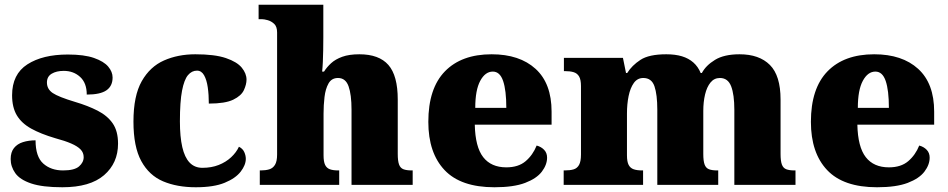

<svg xmlns="http://www.w3.org/2000/svg" viewBox="-20 -780 3998 810"><path d="M243 10Q159 10 111.5 -6Q64 -22 44.5 -49.5Q25 -77 25 -109Q25 -138 39 -155.5Q53 -173 77 -180.5Q101 -188 130 -188Q130 -119 162.5 -90Q195 -61 246 -61Q294 -61 313.5 -78Q333 -95 333 -117Q333 -136 320 -149.5Q307 -163 280.5 -174.5Q254 -186 213 -197Q152 -215 111.5 -237.5Q71 -260 51 -293.5Q31 -327 31 -378Q31 -467 95.5 -508.5Q160 -550 266 -550Q335 -550 376.5 -535.5Q418 -521 436.5 -499Q455 -477 455 -453Q455 -417 429 -399Q403 -381 346 -381Q346 -430 318 -455.5Q290 -481 249 -481Q218 -481 198 -469Q178 -457 178 -432Q178 -404 202.5 -387.5Q227 -371 297 -350Q351 -334 392 -313Q433 -292 455.5 -259.5Q478 -227 478 -174Q478 -92 419 -41Q360 10 243 10Z M806 10Q727 10 668 -15Q609 -40 576 -100.5Q543 -161 543 -267Q543 -376 578 -437.5Q613 -499 672 -525Q731 -551 804 -551Q886 -551 933 -535Q980 -519 1000 -494.5Q1020 -470 1020 -444Q1020 -424 1009 -400Q998 -376 964 -359.5Q930 -343 861 -343Q861 -380 856.5 -411.5Q852 -443 841 -462.5Q830 -482 811 -482Q789 -482 773 -463Q757 -444 748 -397.5Q739 -351 739 -268Q739 -203 749 -159.5Q759 -116 780 -94Q801 -72 834 -72Q872 -72 902.5 -84Q933 -96 955 -116.5Q977 -137 988 -161Q1004 -153 1010.5 -138.5Q1017 -124 1017 -110Q1017 -84 995.5 -56Q974 -28 928 -9Q882 10 806 10Z M1076 0V-61H1080Q1100 -61 1115.5 -65.5Q1131 -70 1140 -84.5Q1149 -99 1149 -128V-643Q1149 -668 1136.5 -679.5Q1124 -691 1109 -695Q1094 -699 1086 -699H1071V-760H1344V-622Q1344 -595 1343.5 -568.5Q1343 -542 1342 -519Q1341 -496 1339 -478H1347Q1359 -497 1377 -513.5Q1395 -530 1424 -540.5Q1453 -551 1496 -551Q1579 -551 1618.5 -506Q1658 -461 1658 -360V-131Q1658 -101 1663.5 -86Q1669 -71 1682 -66Q1695 -61 1717 -61H1721V0H1463V-317Q1463 -381 1450.5 -416Q1438 -451 1406 -451Q1379 -451 1366 -428Q1353 -405 1349 -370.5Q1345 -336 1345 -301V-125Q1345 -98 1351.5 -84.5Q1358 -71 1371.5 -66Q1385 -61 1407 -61H1411V0Z M2066 10Q1924 10 1855.5 -62.5Q1787 -135 1787 -266Q1787 -407 1857 -479Q1927 -551 2054 -551Q2172 -551 2239.5 -489.5Q2307 -428 2307 -309V-254H1983Q1985 -160 2018.5 -117Q2052 -74 2116 -74Q2167 -74 2197.5 -100Q2228 -126 2244 -166Q2263 -161 2275.5 -148Q2288 -135 2288 -115Q2288 -85 2266 -56Q2244 -27 2195.5 -8.5Q2147 10 2066 10ZM2116 -325Q2116 -399 2102.5 -438.5Q2089 -478 2059 -478Q2027 -478 2006 -439Q1985 -400 1985 -325Z M2358 0V-61H2362Q2385 -61 2400 -65.5Q2415 -70 2423 -84.5Q2431 -99 2431 -128V-417Q2431 -444 2423 -457.5Q2415 -471 2400 -475.5Q2385 -480 2363 -480H2359V-536H2608L2621 -472H2626Q2646 -504 2682 -527.5Q2718 -551 2791 -551Q2829 -551 2857 -542.5Q2885 -534 2905 -516.5Q2925 -499 2936 -472H2941Q2958 -504 2996.5 -527.5Q3035 -551 3100 -551Q3183 -551 3228 -506Q3273 -461 3273 -360V-131Q3273 -101 3278.5 -86Q3284 -71 3297 -66Q3310 -61 3332 -61H3336V0H3078V-317Q3078 -381 3064.5 -416Q3051 -451 3017 -451Q2993 -451 2977.5 -432Q2962 -413 2954.5 -381.5Q2947 -350 2947 -312V-131Q2947 -101 2952.5 -86Q2958 -71 2971 -66Q2984 -61 3006 -61H3010V0H2753V-317Q2753 -381 2741 -416Q2729 -451 2694 -451Q2669 -451 2654 -430Q2639 -409 2632 -375Q2625 -341 2625 -301V-125Q2625 -98 2632 -84.5Q2639 -71 2653 -66Q2667 -61 2689 -61H2693V0Z M3680 10Q3538 10 3469.5 -62.5Q3401 -135 3401 -266Q3401 -407 3471 -479Q3541 -551 3668 -551Q3786 -551 3853.5 -489.5Q3921 -428 3921 -309V-254H3597Q3599 -160 3632.5 -117Q3666 -74 3730 -74Q3781 -74 3811.5 -100Q3842 -126 3858 -166Q3877 -161 3889.5 -148Q3902 -135 3902 -115Q3902 -85 3880 -56Q3858 -27 3809.5 -8.5Q3761 10 3680 10ZM3730 -325Q3730 -399 3716.5 -438.5Q3703 -478 3673 -478Q3641 -478 3620 -439Q3599 -400 3599 -325Z"/></svg>

Font: Noto Serif Hebrew Black
Style: Regular
Weight: 900
Version: Version 2.003